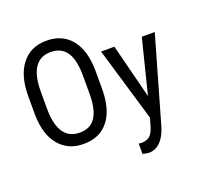

<svg xmlns="http://www.w3.org/2000/svg" viewBox="-155 -892 1326 1277"><g transform="rotate(-20 508.5 -254.0)"><path d="M539.1 -293V-422.4C538.1 -518.1 516.7 -591.7 474.9 -643.3C433 -694.9 374.7 -720.7 299.8 -720.7C224.6 -720.7 166 -693.8 124 -639.9C82 -586 61 -511.6 61 -416.5V-282.7C62.7 -189.6 84.7 -117.6 127.2 -66.7C169.7 -15.7 227.5 9.8 300.8 9.8C377 9.8 435.7 -16.4 477.1 -68.8C518.4 -121.3 539.1 -196 539.1 -293ZM449.7 -417.5V-284.2C448.7 -211.6 436.2 -157.7 412.1 -122.6C388 -87.4 350.9 -69.8 300.8 -69.8C250.7 -69.8 213 -88.9 187.7 -127C162.5 -165 149.9 -220.4 149.9 -293V-420.4C150.2 -492.7 163 -547.4 188.2 -584.5C213.5 -621.6 250.7 -640.1 299.8 -640.1C350.6 -640.1 388.3 -621.8 412.8 -585.2C437.4 -548.6 449.7 -492.7 449.7 -417.5ZM809.6 -143.6 711.9 -528.3H617.7L772.9 -4.4L755.9 54.7C747.1 84 735.6 104.6 721.4 116.5C707.3 128.3 687.7 134.3 662.6 134.3L643.6 132.3V205.6C661.8 210.8 676.8 213.4 688.5 213.4C718.8 213.4 745.8 201.6 769.5 178C793.3 154.4 811.7 120 824.7 74.7L997.6 -528.3H905.8Z"/></g></svg>

Font: Roboto Condensed
Style: Regular
Weight: 400
Designer: Google
Version: Version 2.134; 2016